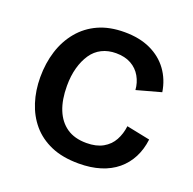

<svg xmlns="http://www.w3.org/2000/svg" viewBox="-102 -636 756 753"><g transform="rotate(20 275.5 -260.0)"><path d="M301 13Q233 13 185 -8Q137 -29 106 -65.5Q75 -102 59.5 -150.5Q44 -199 44 -254Q44 -313 60 -363.5Q76 -414 108 -452.5Q140 -491 186.5 -512Q233 -533 295 -533Q358 -533 404 -511.5Q450 -490 478 -451.5Q506 -413 514 -362L412 -334Q410 -364 395.5 -389.5Q381 -415 355 -429.5Q329 -444 292 -444Q259 -444 233 -431Q207 -418 190 -393Q173 -368 163.5 -334Q154 -300 154 -258Q154 -200 170.5 -159Q187 -118 219.5 -95.5Q252 -73 302 -73Q343 -73 370.5 -88.5Q398 -104 412.5 -130.5Q427 -157 431 -190L529 -170Q524 -128 506.5 -94Q489 -60 460 -36Q431 -12 391 0.5Q351 13 301 13Z"/></g></svg>

Font: Bricolage Grotesque 24pt Medium
Style: Regular
Weight: 500
Designer: Mathieu Triay
Foundry: Atelier Triay
Version: Version 1.001;gftools[0.9.33.dev8+g029e19f]